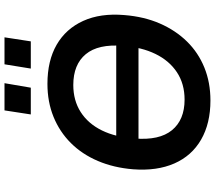

<svg xmlns="http://www.w3.org/2000/svg" viewBox="-71 -875 956 854"><g transform="rotate(-90 407.0 -448.0)"><path d="M155 -310 170 -409H701L685 -310ZM387 10Q285 10 213 -31.5Q141 -73 107 -150.5Q73 -228 81 -334Q88 -420 118 -490.5Q148 -561 198 -611Q248 -661 314.5 -688Q381 -715 461 -715Q564 -715 635 -674Q706 -633 741 -556Q776 -479 767 -373Q760 -285 729.5 -215Q699 -145 649.5 -94.5Q600 -44 533.5 -17Q467 10 387 10ZM391 -105Q461 -105 512.5 -139Q564 -173 594 -234.5Q624 -296 630 -379Q639 -489 593 -544.5Q547 -600 456 -600Q387 -600 335.5 -567Q284 -534 254 -473Q224 -412 218 -327Q209 -217 255 -161Q301 -105 391 -105ZM529 -789 548 -906H668L650 -789ZM325 -789 343 -906H464L444 -789Z"/></g></svg>

Font: Nunito Sans 9pt
Style: Bold Italic
Weight: 700
Italic angle: -9°
Version: Version 3.101;gftools[0.9.27]